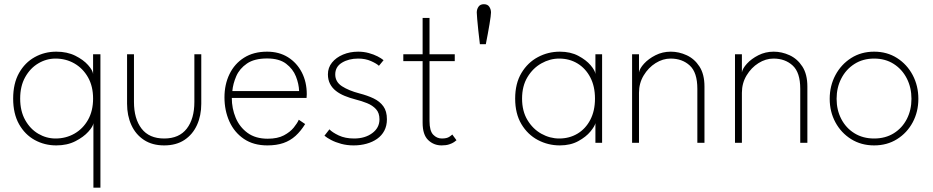

<svg xmlns="http://www.w3.org/2000/svg" viewBox="-20 -662 4326 890"><path d="M413 208V-91Q411.5 -76 389.5 -51.5Q367.5 -27 329.5 -7.5Q291.5 12 241 12Q186.5 12 141 -13Q95.5 -38 68.2 -86.5Q41 -135 41 -205Q41 -275 68.2 -323.5Q95.5 -372 141 -397.2Q186.5 -422.5 241 -422.5Q291 -422.5 328.8 -403.8Q366.5 -385 388.2 -360.5Q410 -336 411.5 -319V-410.5H445.5V208ZM237.5 -20Q285.5 -20 325 -42.5Q364.5 -65 388 -106.5Q411.5 -148 411.5 -205Q411.5 -262 388 -303.5Q364.5 -345 325 -367.8Q285.5 -390.5 237.5 -390.5Q195 -390.5 157.5 -368.2Q120 -346 96.8 -304.5Q73.5 -263 73.5 -205Q73.5 -147 96.8 -105.5Q120 -64 157.5 -42Q195 -20 237.5 -20Z M601 -189.5Q601 -111.5 636.2 -65.8Q671.5 -20 741 -20Q810.5 -20 845.8 -65.8Q881 -111.5 881 -189.5V-410.5H913V-181Q913 -126 893 -82.2Q873 -38.5 834.8 -13.2Q796.5 12 741 12Q686 12 647.5 -13.2Q609 -38.5 589 -82.2Q569 -126 569 -181V-410.5H601Z M1054.5 -208Q1054.5 -159.5 1072.5 -116.2Q1090.5 -73 1127.5 -46Q1164.5 -19 1221 -19Q1266.5 -19 1295.8 -34.5Q1325 -50 1341.8 -70.8Q1358.5 -91.5 1365 -107L1394.5 -87Q1374.5 -54.5 1350 -32.2Q1325.5 -10 1293.8 1Q1262 12 1219.5 12Q1155 12 1110.5 -18.2Q1066 -48.5 1043.2 -99.2Q1020.5 -150 1020.5 -210.5Q1020.5 -270.5 1043.8 -318.5Q1067 -366.5 1111.2 -394.5Q1155.5 -422.5 1218 -422.5Q1273.5 -422.5 1314.8 -396.8Q1356 -371 1379 -326.5Q1402 -282 1402 -225Q1402 -220.5 1401.5 -216.2Q1401 -212 1401 -208ZM1366.5 -240Q1365.5 -272.5 1351.8 -307.5Q1338 -342.5 1306 -366.8Q1274 -391 1218 -391Q1159 -391 1124.8 -367.5Q1090.5 -344 1075.2 -309Q1060 -274 1057 -240Z M1640.5 -422.5Q1666 -422.5 1689 -416.2Q1712 -410 1730 -400.8Q1748 -391.5 1758 -383L1736.5 -357Q1725.5 -367.5 1699.5 -379Q1673.5 -390.5 1640.5 -390.5Q1596.5 -390.5 1565.2 -371.5Q1534 -352.5 1534 -317Q1534 -282.5 1565.2 -262.2Q1596.5 -242 1646 -229Q1683 -219.5 1711.8 -205.8Q1740.5 -192 1757 -169.2Q1773.5 -146.5 1773.5 -109Q1773.5 -79 1761.5 -56.2Q1749.5 -33.5 1728.2 -18.5Q1707 -3.5 1679 4.2Q1651 12 1619 12Q1588.5 12 1561.8 4.8Q1535 -2.5 1515 -13Q1495 -23.5 1484 -33L1507 -62.5Q1520 -48.5 1550 -34.2Q1580 -20 1621.5 -20Q1672 -20 1705.5 -44.8Q1739 -69.5 1739 -109Q1739 -138.5 1723 -156Q1707 -173.5 1681.5 -183.8Q1656 -194 1628 -201Q1601 -208 1577.8 -217.5Q1554.5 -227 1537 -240.8Q1519.5 -254.5 1509.8 -273.5Q1500 -292.5 1500 -317.5Q1500 -348.5 1519 -372Q1538 -395.5 1570 -409Q1602 -422.5 1640.5 -422.5Z M1849.5 -410.5H1939V-579H1971V-410.5H2088V-378.5H1971V-101Q1971 -55.5 1988 -37.8Q2005 -20 2028 -20Q2051.5 -20 2063 -28Q2074.5 -36 2076.5 -38.5L2096 -12Q2093.5 -9.5 2085 -3.5Q2076.5 2.5 2062.2 7.2Q2048 12 2027 12Q1990.5 12 1964.8 -12.8Q1939 -37.5 1939 -93V-378.5H1849.5Z M2223 -642.5Q2240.5 -642.5 2248.2 -630.5Q2256 -618.5 2256 -604Q2256 -591.5 2249 -549.5Q2242 -507.5 2232 -457H2204.5Q2200.5 -489.5 2197.2 -520.2Q2194 -551 2192 -573.8Q2190 -596.5 2190 -604Q2190 -619 2198 -630.8Q2206 -642.5 2223 -642.5Z M2740 0V-91Q2737 -77 2716.8 -52.2Q2696.5 -27.5 2660.5 -7.8Q2624.5 12 2575 12Q2520.5 12 2473.2 -13Q2426 -38 2397 -86.5Q2368 -135 2368 -205Q2368 -275 2397 -323.5Q2426 -372 2473.2 -397.2Q2520.5 -422.5 2575 -422.5Q2624.5 -422.5 2660.8 -403.2Q2697 -384 2717.8 -359.5Q2738.5 -335 2740 -319V-410.5H2771V0ZM2400 -205Q2400 -147 2425 -105.5Q2450 -64 2489.5 -42Q2529 -20 2572 -20Q2619.5 -20 2657 -42.5Q2694.5 -65 2716.2 -106.5Q2738 -148 2738 -205Q2738 -262 2716.2 -303.5Q2694.5 -345 2657 -367.8Q2619.5 -390.5 2572 -390.5Q2529 -390.5 2489.5 -368.2Q2450 -346 2425 -304.5Q2400 -263 2400 -205Z M3089.5 -422.5Q3127 -422.5 3163 -406Q3199 -389.5 3222.2 -353.8Q3245.5 -318 3245.5 -261V0H3212.5V-250.5Q3212.5 -326 3177.5 -358.2Q3142.5 -390.5 3088.5 -390.5Q3052.5 -390.5 3019 -369.5Q2985.5 -348.5 2963.8 -312.5Q2942 -276.5 2942 -232V0H2910V-410.5H2942V-326.5Q2945 -344.5 2965.5 -367Q2986 -389.5 3018.5 -406Q3051 -422.5 3089.5 -422.5Z M3566.5 -422.5Q3604 -422.5 3640 -406Q3676 -389.5 3699.2 -353.8Q3722.5 -318 3722.5 -261V0H3689.5V-250.5Q3689.5 -326 3654.5 -358.2Q3619.5 -390.5 3565.5 -390.5Q3529.5 -390.5 3496 -369.5Q3462.5 -348.5 3440.8 -312.5Q3419 -276.5 3419 -232V0H3387V-410.5H3419V-326.5Q3422 -344.5 3442.5 -367Q3463 -389.5 3495.5 -406Q3528 -422.5 3566.5 -422.5Z M4032 12Q3972 12 3925.5 -17Q3879 -46 3852.5 -95Q3826 -144 3826 -204Q3826 -264 3852.5 -313.8Q3879 -363.5 3925.5 -393Q3972 -422.5 4032 -422.5Q4092 -422.5 4138.2 -393Q4184.5 -363.5 4210.8 -313.8Q4237 -264 4237 -204Q4237 -144 4210.8 -95Q4184.5 -46 4138.2 -17Q4092 12 4032 12ZM4032 -20Q4084 -20 4123 -44.2Q4162 -68.5 4183.5 -110.2Q4205 -152 4205 -204Q4205 -256 4183.5 -298.2Q4162 -340.5 4123 -365.5Q4084 -390.5 4032 -390.5Q3980 -390.5 3940.8 -365.5Q3901.5 -340.5 3879.8 -298.2Q3858 -256 3858 -204Q3858 -152 3879.8 -110.2Q3901.5 -68.5 3940.8 -44.2Q3980 -20 4032 -20Z"/></svg>

Font: League Spartan Thin Thin
Style: Regular
Weight: 250
Version: Version 2.002